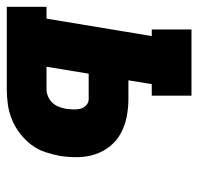

<svg xmlns="http://www.w3.org/2000/svg" viewBox="-40 -540 570 551"><g transform="rotate(90 244.5 -265.0)"><path d="M-11 0V-114H23L73 -416H54V-530H244V-416H211L200 -349H254Q280 -349 305 -344Q330 -339 351.5 -327.5Q373 -316 388.5 -297Q404 -278 412 -254.5Q420 -231 420.5 -205Q421 -179 417 -153Q413 -132 406 -110.5Q399 -89 385 -70.5Q371 -52 352 -37.5Q333 -23 312 -14.5Q291 -6 269 -3Q247 0 226 0ZM161 -114H226Q236 -114 246.5 -118.5Q257 -123 264.5 -131Q272 -139 276 -149.5Q280 -160 282 -171Q283 -181 283.5 -191.5Q284 -202 281.5 -211.5Q279 -221 271.5 -228Q264 -235 254 -235H181Z"/></g></svg>

Font: Iosevka Curly Slab HvObl
Style: Regular
Weight: 900
Italic angle: -9°
Monospace: yes
Designer: Belleve Invis
Foundry: Belleve Invis
Version: Version 11.1.0; ttfautohint (v1.8.3)